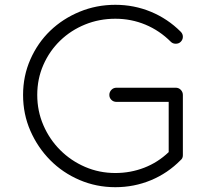

<svg xmlns="http://www.w3.org/2000/svg" viewBox="-20 -779 879 799"><path d="M741 -133Q741 -120 732 -113Q678 -58 608 -29Q538 0 460 0Q381 0 311 -30Q241 -60 189 -112.5Q137 -165 106.5 -234.5Q76 -304 76 -384Q76 -463 106.5 -532Q137 -601 189 -651Q241 -701 311 -730Q381 -759 460 -759Q538 -759 608 -730Q678 -701 732 -647Q741 -638 741 -626Q741 -614 732 -605Q724 -597 711.5 -597Q699 -597 691 -605Q644 -652 585 -676.5Q526 -701 460 -701Q393 -701 334 -677Q275 -653 230.5 -610Q186 -567 160.5 -509Q135 -451 135 -384Q135 -317 160.5 -258Q186 -199 230.5 -154.5Q275 -110 334 -84.5Q393 -59 460 -59Q523 -59 580 -81Q637 -103 682 -146V-355H465Q452 -355 443.5 -363.5Q435 -372 435 -384Q435 -396 443.5 -405Q452 -414 465 -414H711Q724 -414 732.5 -405Q741 -396 741 -384Z"/></svg>

Font: Hanken Light
Style: Light
Weight: 300
Designer: Alfredo Marco Pradil
Foundry: Hanken Design Co.
Version: Version 2.06 2014